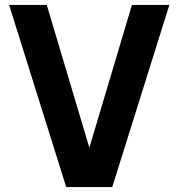

<svg xmlns="http://www.w3.org/2000/svg" viewBox="-20 -760 725 780"><path d="M249 0 17 -740H170L343 -160L516 -740H668L436 0Z"/></svg>

Font: Exo Thin
Style: Bold
Weight: 700
Version: Version 2.000